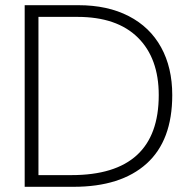

<svg xmlns="http://www.w3.org/2000/svg" viewBox="-20 -719 738 739"><path d="M75 -699H282Q394 -699 475.5 -657Q557 -615 600 -537Q643 -459 643 -353Q643 -178 544 -89Q445 0 263 0H75ZM255 -45Q591 -45 591 -353Q591 -495 510.5 -574.5Q430 -654 278 -654H128V-45Z"/></svg>

Font: Prompt ExtraLight
Style: Regular
Weight: 275
Designer: Katatrad Team
Foundry: CadsonDemak
Version: Version 1.001